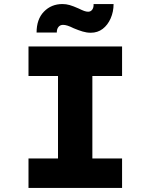

<svg xmlns="http://www.w3.org/2000/svg" viewBox="-20 -930 745 950"><path d="M121 0V-146H267V-554H121V-700H584V-554H437V-146H584V0ZM429 -768Q409 -768 389 -774Q369 -780 345 -790Q327 -799 314.5 -803Q302 -807 292 -807Q278 -807 269.5 -797Q261 -787 261 -769H161Q161 -835 197.5 -872.5Q234 -910 289 -910Q307 -910 324.5 -905Q342 -900 369 -888Q385 -880 396 -876Q407 -872 416 -872Q429 -872 436.5 -882.5Q444 -893 443 -910H542Q542 -872 527.5 -839Q513 -806 488 -787Q463 -768 429 -768Z"/></svg>

Font: Lexend Exa
Style: Bold
Weight: 700
Designer: Bonnie Shaver-Troup, Thomas Jockin
Foundry: Lexend
Version: Version 1.007